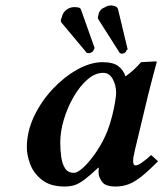

<svg xmlns="http://www.w3.org/2000/svg" viewBox="-20 -671 597 701"><path d="M340 -39Q340 -42 340 -48Q340 -54 341 -58L339 -59Q308 -30 288 -15Q268 0 252 5Q236 10 216 10Q164 10 133.5 -14Q103 -38 90.5 -71Q78 -104 78 -132Q78 -191 104.5 -246.5Q131 -302 173 -346.5Q215 -391 263 -417.5Q311 -444 354 -444Q393 -444 412 -429.5Q431 -415 438 -392Q455 -404 469 -417Q483 -430 495 -444L550 -447Q552 -447 552 -444Q552 -444 548.5 -430.5Q545 -417 539.5 -397Q534 -377 529 -356.5Q524 -336 520 -321L473 -125Q466 -96 466 -83Q466 -67 475 -67Q490 -67 532 -105L557 -82Q522 -47 497 -27Q472 -7 450 1.5Q428 10 402 10Q364 10 352 -8Q340 -26 340 -39ZM373 -195Q383 -222 390 -250Q397 -278 400.5 -300.5Q404 -323 404 -331Q404 -360 391.5 -382.5Q379 -405 357 -405Q327 -405 299 -380.5Q271 -356 248.5 -317Q226 -278 213 -234Q200 -190 200 -151Q200 -124 203.5 -98.5Q207 -73 217.5 -56.5Q228 -40 250 -40Q264 -40 286.5 -61.5Q309 -83 333 -118.5Q357 -154 373 -195ZM362 -644Q373 -651 385 -651H388Q408 -649 411 -637L446 -491Q446 -490 444.5 -489.5Q443 -489 442 -488Q442 -483 434 -477Q428 -475 425 -475Q420 -475 417 -478L340 -599Q337 -603 337.5 -607Q338 -611 339 -615Q342 -636 362 -644ZM225 -637Q237 -645 251 -645Q260 -645 267 -643.5Q274 -642 276 -635L325 -497Q326 -496 324.5 -494Q323 -492 323 -491Q321 -484 316 -481Q310 -477 306 -477H304Q297 -477 296 -479L204 -589Q202 -593 202 -595Q202 -599 203.5 -602.5Q205 -606 206 -609Q209 -626 225 -637Z"/></svg>

Font: Libertinus Serif SemiBold
Style: Italic
Weight: 600
Italic angle: -11.5°
Designer: Philipp H. Poll, Khaled Hosny
Foundry: Caleb Maclennan
Version: Version 7.051;RELEASE